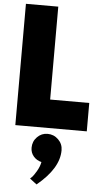

<svg xmlns="http://www.w3.org/2000/svg" viewBox="-73 -869 715 1301"><g transform="rotate(5 284.0 -218.5)"><path d="M49 -825H269V-193H535V0H49ZM272 40Q315 40 345.5 70Q376 100 376 143Q376 266 227 388L180 352Q186 347 195 337.5Q204 328 222.5 297Q241 266 247 234Q214 226 193 201.5Q172 177 172 143Q172 100 201.5 70Q231 40 272 40Z"/></g></svg>

Font: Spartan MB
Style: Regular
Weight: 900
Designer: Matt Bailey
Foundry: Matt Bailey
Version: Version 001.001